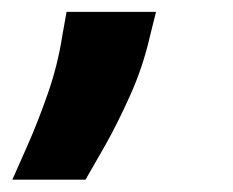

<svg xmlns="http://www.w3.org/2000/svg" viewBox="-46 -119 384 317"><path d="M211.6 -99.4 201.7 -59.7Q190 -8.5 169 38.2Q148.1 84.9 127.5 121.3Q106.9 157.7 95.2 177.6H-25.6Q-17.4 159.1 -0.7 121.4Q16 83.8 32.7 36.2Q49.4 -11.4 56.8 -59.7L63.9 -99.4Z"/></svg>

Font: Inter UI Black
Style: Italic
Weight: 900
Italic angle: -9.39999°
Designer: Rasmus Andersson
Foundry: rsms
Version: 3.2;8d6f07862